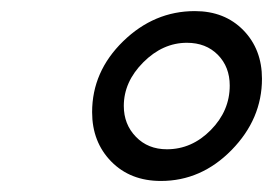

<svg xmlns="http://www.w3.org/2000/svg" viewBox="-20 -706 492 346"><path d="M146 -503.9Q146 -577.1 201.9 -631.6Q257.8 -686 331.1 -686Q384.8 -686 418.5 -651.6Q452.1 -617.2 452.1 -564Q452.1 -491.7 397.5 -435.8Q342.8 -379.9 270 -379.9Q214.8 -379.9 180.4 -415Q146 -450.2 146 -503.9ZM280.8 -437Q325.7 -437 359.9 -471.7Q394 -506.3 394 -551.8Q394 -585.4 372.6 -607.2Q351.1 -628.9 316.9 -628.9Q273.4 -628.9 238.3 -593.8Q203.1 -558.6 203.1 -515.1Q203.1 -481.9 224.9 -459.5Q246.6 -437 280.8 -437Z"/></svg>

Font: Involve SemiBold Oblique
Style: Italic
Weight: 600
Italic angle: -10.5°
Designer: Stefan Peev
Foundry: Context Ltd.
Version: Version 1.001